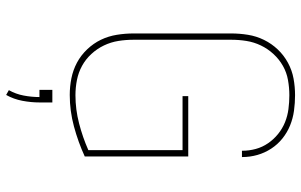

<svg xmlns="http://www.w3.org/2000/svg" viewBox="-202 -582 1003 640"><g transform="rotate(90 300.0 -261.5)"><path d="M296 8Q268 8 240.5 2.5Q213 -3 188.5 -16Q164 -29 144 -50Q124 -71 112 -96Q100 -121 95.5 -149Q91 -177 91 -205V-530Q91 -558 95.5 -586Q100 -614 112.5 -639.5Q125 -665 144.5 -685.5Q164 -706 189 -719.5Q214 -733 241.5 -738Q269 -743 297 -743Q323 -743 348.5 -739.5Q374 -736 397.5 -726.5Q421 -717 441 -701Q461 -685 475 -663.5Q489 -642 496 -617.5Q503 -593 503 -567Q503 -567 503 -567Q503 -567 503 -566H482Q482 -567 482 -567Q482 -567 482 -567Q482 -590 476 -612Q470 -634 457 -653Q444 -672 426 -686.5Q408 -701 387 -709.5Q366 -718 343 -721Q320 -724 297 -724Q272 -724 246.5 -719.5Q221 -715 199 -702.5Q177 -690 159.5 -671Q142 -652 131 -629Q120 -606 116 -581Q112 -556 112 -530V-205Q112 -179 116 -154Q120 -129 131 -106Q142 -83 159.5 -64Q177 -45 199 -33Q221 -21 246 -16Q271 -11 297 -11Q344 -11 390.5 -23Q437 -35 480 -54V-368H300V-387H501V-42Q453 -20 401 -6Q349 8 296 8ZM296 220 280 211Q293 188 298 161.5Q303 135 303 109H279V66H321V109Q321 137 315.5 166Q310 195 296 220Z"/></g></svg>

Font: Iosevka SS04 Thin Extended
Style: Regular
Weight: 100
Width: 7
Monospace: yes
Designer: Belleve Invis
Foundry: Belleve Invis
Version: Version 19.0.0; ttfautohint (v1.8.4)